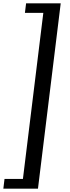

<svg xmlns="http://www.w3.org/2000/svg" viewBox="-23 -869 416 1148"><path d="M-3 259H204L340 -849H133L126 -792H236L114 201H4Z"/></svg>

Font: TPK Tissa Web Medium
Style: Italic
Weight: 500
Italic angle: -7°
Designer: Jacques Le Bailly, Suppakit Chalermlarp | Katatrad Co.,Ltd.
Foundry: Jacques Le Bailly, Cadson Demak Co.,Ltd.
Version: Version 5.000;Glyphs 3.1.2 (3151)